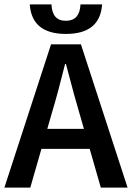

<svg xmlns="http://www.w3.org/2000/svg" viewBox="-22 -856 602 876"><path d="M113.8 -835.9H212.9Q215.8 -760.7 278.8 -761.2Q341.8 -761.2 345.2 -835.9H443.8Q434.6 -701.2 278.8 -701.2Q123 -701.2 113.8 -835.9ZM-2 0 210.9 -653.8H347.2L560.1 0H438L387.2 -176.8H167L116.2 0ZM216.8 -348.1 193.8 -268.1H360.8L337.9 -348.1Q322.8 -397 278.8 -564H274.9Q241.7 -430.2 216.8 -348.1Z"/></svg>

Font: SourceSansPro-Semibold
Style: Regular
Weight: 600
Designer: Paul D. Hunt
Foundry: Adobe Systems Incorporated
Version: Version 2.020;PS 2.0;hotconv 1.0.86;makeotf.lib2.5.63406